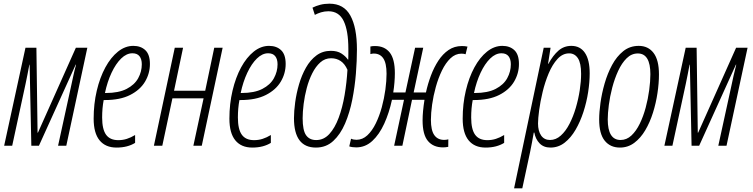

<svg xmlns="http://www.w3.org/2000/svg" viewBox="-20 -788 4070 1038"><path d="M2.4 0 117.7 -529.8H176.8L183.1 -70.8H185.1L390.1 -529.8H452.1L338.4 0H293.9L363.3 -317.4Q370.6 -351.1 376.5 -378.4Q382.3 -405.8 391.1 -438.5H389.2L190.4 0H149.4L140.1 -438.5H138.7Q133.3 -410.6 128.9 -387.2Q124.5 -363.8 118.2 -334.5L45.9 0Z M609.9 9.8Q550.3 9.8 518.3 -29.3Q486.3 -68.4 486.3 -146.5Q486.3 -226.6 503.2 -297.9Q520 -369.1 549.6 -423.6Q579.1 -478 617.9 -509Q656.7 -540 700.7 -540Q741.2 -540 765.9 -516.6Q790.5 -493.2 790.5 -442.4Q790.5 -391.1 764.2 -346.7Q737.8 -302.2 683.8 -274.7Q629.9 -247.1 546.9 -247.1H540.5Q532.2 -203.1 532.2 -152.8Q532.2 -88.9 553.5 -59.6Q574.7 -30.3 619.6 -30.3Q644 -30.3 666 -37.4Q688 -44.4 710.4 -58.1V-15.6Q690.9 -3.4 665.8 3.2Q640.6 9.8 609.9 9.8ZM547.4 -285.2H551.8Q621.6 -285.2 664.6 -307.4Q707.5 -329.6 727.1 -365.2Q746.6 -400.9 746.6 -440.4Q746.6 -468.3 734.1 -484.1Q721.7 -500 695.8 -500Q664.1 -500 635 -471.7Q606 -443.4 583 -394.5Q560.1 -345.7 547.4 -285.2Z M812 0 924.8 -529.8H969.7L920.9 -297.4H1089.4L1138.2 -529.8H1183.6L1070.8 0H1025.4L1080.6 -256.3H912.1L857.4 0Z M1343.8 9.8Q1284.2 9.8 1252.2 -29.3Q1220.2 -68.4 1220.2 -146.5Q1220.2 -226.6 1237.1 -297.9Q1253.9 -369.1 1283.4 -423.6Q1313 -478 1351.8 -509Q1390.6 -540 1434.6 -540Q1475.1 -540 1499.8 -516.6Q1524.4 -493.2 1524.4 -442.4Q1524.4 -391.1 1498 -346.7Q1471.7 -302.2 1417.7 -274.7Q1363.8 -247.1 1280.8 -247.1H1274.4Q1266.1 -203.1 1266.1 -152.8Q1266.1 -88.9 1287.4 -59.6Q1308.6 -30.3 1353.5 -30.3Q1377.9 -30.3 1399.9 -37.4Q1421.9 -44.4 1444.3 -58.1V-15.6Q1424.8 -3.4 1399.7 3.2Q1374.5 9.8 1343.8 9.8ZM1281.2 -285.2H1285.6Q1355.5 -285.2 1398.4 -307.4Q1441.4 -329.6 1460.9 -365.2Q1480.5 -400.9 1480.5 -440.4Q1480.5 -468.3 1468 -484.1Q1455.6 -500 1429.7 -500Q1397.9 -500 1368.9 -471.7Q1339.8 -443.4 1316.9 -394.5Q1293.9 -345.7 1281.2 -285.2Z M1688 9.8Q1569.3 9.8 1569.3 -148.9Q1569.3 -187 1575.9 -235.4Q1582.5 -283.7 1596.7 -332.3Q1610.8 -380.9 1634 -422.1Q1657.2 -463.4 1690.7 -488.3Q1724.1 -513.2 1769 -513.2Q1803.2 -513.2 1825.4 -499Q1847.7 -484.9 1860.8 -465.8H1862.8Q1863.3 -479.5 1863.3 -494.4Q1863.3 -509.3 1863.3 -523.4Q1863.3 -622.1 1837.9 -674.6Q1812.5 -727.1 1755.4 -727.1Q1734.4 -727.1 1715.8 -721.4Q1697.3 -715.8 1682.1 -707.5L1669.4 -746.6Q1688.5 -756.3 1711.4 -762.2Q1734.4 -768.1 1761.2 -768.1Q1838.9 -768.1 1874.3 -703.6Q1909.7 -639.2 1909.7 -520Q1909.7 -460.9 1904.1 -390.1Q1898.4 -319.3 1884.5 -249Q1870.6 -178.7 1845.5 -120.1Q1820.3 -61.5 1781.7 -25.9Q1743.2 9.8 1688 9.8ZM1689.5 -30.8Q1730.5 -30.8 1760.5 -63.5Q1790.5 -96.2 1811 -151.4Q1831.5 -206.5 1843 -274.2Q1854.5 -341.8 1858.4 -410.6Q1844.2 -442.9 1821.8 -458Q1799.3 -473.1 1770 -473.1Q1736.8 -473.1 1711.7 -450.7Q1686.5 -428.2 1668.2 -391.8Q1649.9 -355.5 1638.4 -312.3Q1627 -269 1621.6 -226.1Q1616.2 -183.1 1616.2 -148.9Q1616.2 -83 1634.8 -56.9Q1653.3 -30.8 1689.5 -30.8Z M1905.8 8.8Q1883.3 8.8 1868.2 3.4L1877.9 -38.1Q1890.6 -32.2 1907.2 -32.2Q1939.9 -32.2 1966.1 -56.6Q1992.2 -81.1 2011.7 -121.1Q2031.2 -161.1 2044.2 -208.7Q2057.1 -256.3 2063.5 -303.7Q2069.8 -351.1 2069.8 -389.2Q2069.8 -446.3 2052.2 -472.4Q2034.7 -498.5 2000.5 -498.5Q1993.2 -498.5 1982.4 -495.6V-536.6Q1987.8 -538.1 1994.4 -538.6Q2001 -539.1 2007.8 -539.1Q2059.1 -539.1 2086.9 -504.2Q2114.7 -469.2 2114.7 -392.1Q2114.7 -368.7 2112.5 -342.3Q2110.4 -315.9 2106 -288.1H2171.9L2224.1 -529.8H2268.1L2216.3 -288.1H2282.7Q2293 -335 2309.6 -379.4Q2326.2 -423.8 2349.9 -460Q2373.5 -496.1 2405 -517.6Q2436.5 -539.1 2477.1 -539.1Q2492.7 -539.1 2507.3 -536.1L2497.1 -494.6Q2488.3 -498 2474.6 -498Q2441.9 -498 2415.5 -472.9Q2389.2 -447.8 2369.4 -407Q2349.6 -366.2 2336.2 -318.1Q2322.8 -270 2316.2 -223.1Q2309.6 -176.3 2309.6 -140.1Q2309.6 -83.5 2327.9 -57.6Q2346.2 -31.7 2381.3 -31.7Q2392.6 -31.7 2403.8 -34.7L2403.3 5.9Q2388.7 8.8 2375 8.8Q2322.8 8.8 2293.7 -25.6Q2264.6 -60.1 2264.6 -137.2Q2264.6 -183.6 2274.9 -248.5H2207.5L2155.3 0H2110.8L2164.1 -248.5H2099.1Q2084 -178.2 2057.4 -119.6Q2030.8 -61 1992.9 -26.1Q1955.1 8.8 1905.8 8.8Z M2605 9.8Q2545.4 9.8 2513.4 -29.3Q2481.4 -68.4 2481.4 -146.5Q2481.4 -226.6 2498.3 -297.9Q2515.1 -369.1 2544.7 -423.6Q2574.2 -478 2613 -509Q2651.9 -540 2695.8 -540Q2736.3 -540 2761 -516.6Q2785.6 -493.2 2785.6 -442.4Q2785.6 -391.1 2759.3 -346.7Q2732.9 -302.2 2679 -274.7Q2625 -247.1 2542 -247.1H2535.6Q2527.3 -203.1 2527.3 -152.8Q2527.3 -88.9 2548.6 -59.6Q2569.8 -30.3 2614.7 -30.3Q2639.2 -30.3 2661.1 -37.4Q2683.1 -44.4 2705.6 -58.1V-15.6Q2686 -3.4 2660.9 3.2Q2635.7 9.8 2605 9.8ZM2542.5 -285.2H2546.9Q2616.7 -285.2 2659.7 -307.4Q2702.6 -329.6 2722.2 -365.2Q2741.7 -400.9 2741.7 -440.4Q2741.7 -468.3 2729.2 -484.1Q2716.8 -500 2690.9 -500Q2659.2 -500 2630.1 -471.7Q2601.1 -443.4 2578.1 -394.5Q2555.2 -345.7 2542.5 -285.2Z M2759.3 230 2919.4 -529.8H2956.5L2942.9 -442.9H2944.8Q2969.7 -488.8 2999.3 -514.4Q3028.8 -540 3068.8 -540Q3116.7 -540 3142.3 -502.2Q3168 -464.4 3168 -391.6Q3168 -344.7 3159.7 -290.5Q3151.4 -236.3 3134.3 -183.3Q3117.2 -130.4 3091.8 -86.7Q3066.4 -43 3032.5 -16.6Q2998.5 9.8 2956.1 9.8Q2918.9 9.8 2897 -13.2Q2875 -36.1 2868.7 -71.3H2865.7Q2861.3 -46.9 2856.4 -19.8Q2851.6 7.3 2846.2 32.2L2803.7 230ZM2953.6 -31.2Q2985.4 -31.2 3012 -55.2Q3038.6 -79.1 3058.8 -118.4Q3079.1 -157.7 3093 -205.1Q3106.9 -252.4 3114.3 -300.5Q3121.6 -348.6 3121.6 -388.7Q3121.6 -447.3 3104.2 -473.4Q3086.9 -499.5 3057.1 -499.5Q3021.5 -499.5 2993.9 -469.2Q2966.3 -439 2946.3 -391.4Q2926.3 -343.8 2913.6 -291Q2900.9 -238.3 2894.8 -192.4Q2888.7 -146.5 2888.7 -120.6Q2888.7 -79.6 2905.5 -55.4Q2922.4 -31.2 2953.6 -31.2Z M3331.5 9.8Q3279.3 9.8 3249.3 -27.3Q3219.2 -64.5 3219.2 -142.6Q3219.2 -180.7 3226.3 -231.9Q3233.4 -283.2 3248.8 -336.9Q3264.2 -390.6 3289.1 -436.8Q3314 -482.9 3349.6 -511.5Q3385.3 -540 3433.1 -540Q3484.4 -540 3513.4 -501.7Q3542.5 -463.4 3542.5 -385.7Q3542.5 -338.4 3534.4 -284.4Q3526.4 -230.5 3510 -178.5Q3493.7 -126.5 3468.5 -84Q3443.4 -41.5 3409.2 -15.9Q3375 9.8 3331.5 9.8ZM3335 -31.2Q3367.7 -31.2 3393.6 -55.4Q3419.4 -79.6 3438.7 -119.1Q3458 -158.7 3470.7 -206.1Q3483.4 -253.4 3489.7 -300.8Q3496.1 -348.1 3496.1 -386.7Q3496.1 -499 3428.2 -499Q3394 -499 3367.7 -472.9Q3341.3 -446.8 3322 -404.8Q3302.7 -362.8 3290 -314.5Q3277.3 -266.1 3271.5 -220.5Q3265.6 -174.8 3265.6 -142.6Q3265.6 -31.2 3335 -31.2Z M3571.8 0 3687 -529.8H3746.1L3752.4 -70.8H3754.4L3959.5 -529.8H4021.5L3907.7 0H3863.3L3932.6 -317.4Q3939.9 -351.1 3945.8 -378.4Q3951.7 -405.8 3960.4 -438.5H3958.5L3759.8 0H3718.8L3709.5 -438.5H3708Q3702.6 -410.6 3698.2 -387.2Q3693.8 -363.8 3687.5 -334.5L3615.2 0Z"/></svg>

Font: Open Sans Condensed Light
Style: Italic
Weight: 300
Width: 3
Italic angle: -12°
Designer: Monotype Design Team
Foundry: Monotype Imaging Inc.
Version: Version 3.000; ttfautohint (v1.8.4)